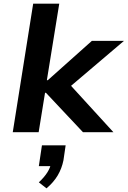

<svg xmlns="http://www.w3.org/2000/svg" viewBox="-20 -725 700 1053"><path d="M50 0 162 -705H305L237 -285H242L484 -501H660L347 -235L348 -278L602 0H435L232 -216H227L192 0ZM235 308 193 275Q223 247 240 220Q257 193 260 168L280 186H193L210 72H340L328 154Q319 199 296.5 237Q274 275 235 308Z"/></svg>

Font: Nunito Sans 7pt SemiExpanded
Style: Bold Italic
Weight: 700
Width: 6
Italic angle: -9°
Designer: Vernon Adams
Foundry: Vernon Adams
Version: Version 3.101;gftools[0.9.27]